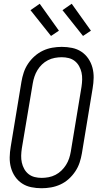

<svg xmlns="http://www.w3.org/2000/svg" viewBox="-20 -992 540 1020"><path d="M201 8Q173 8 146 2.5Q119 -3 97 -17.5Q75 -32 60 -54Q45 -76 38 -102Q31 -128 31.5 -156Q32 -184 37 -213L94 -558Q98 -582 106 -606.5Q114 -631 129 -653.5Q144 -676 164.5 -694Q185 -712 208.5 -723Q232 -734 257.5 -738.5Q283 -743 308 -743Q336 -743 363 -737.5Q390 -732 412 -717.5Q434 -703 449 -681Q464 -659 471 -633Q478 -607 477.5 -579Q477 -551 472 -522L415 -177Q411 -153 403 -128.5Q395 -104 380 -81.5Q365 -59 345 -41Q325 -23 301 -12Q277 -1 251.5 3.5Q226 8 201 8ZM201 -47Q219 -47 238 -50.5Q257 -54 274.5 -63Q292 -72 306 -85.5Q320 -99 330.5 -115.5Q341 -132 347 -150Q353 -168 356 -186L413 -531Q416 -551 416.5 -570Q417 -589 413 -607Q409 -625 400 -641Q391 -657 377 -668Q363 -679 345 -683.5Q327 -688 308 -688Q290 -688 271 -684.5Q252 -681 234.5 -672Q217 -663 203 -649.5Q189 -636 179 -619.5Q169 -603 163 -585Q157 -567 154 -549L96 -204Q93 -184 92.5 -165Q92 -146 96 -128Q100 -110 109 -94Q118 -78 132 -67Q146 -56 164 -51.5Q182 -47 201 -47ZM421 -801 312 -938 361 -972 463 -829ZM251 -801 142 -938 191 -972 293 -829Z"/></svg>

Font: Iosevka Term Curly Light
Style: Italic
Weight: 300
Italic angle: -9°
Designer: Belleve Invis
Foundry: Belleve Invis
Version: Version 32.3.0